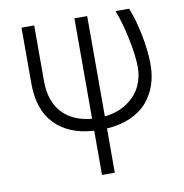

<svg xmlns="http://www.w3.org/2000/svg" viewBox="-85 -626 899 939"><g transform="rotate(-10 364.5 -156.0)"><path d="M83.5 -545.4H146.5V-267.6Q146.5 -215.3 161.6 -174.3Q176.8 -133.3 203.9 -106.7Q231 -80.1 266.8 -65.2Q302.7 -50.3 346.2 -46.9V-545.4H409.7V-47.4Q474.6 -54.2 521 -85.7Q567.4 -117.2 588.9 -161.6Q610.4 -206.1 610.4 -258.3Q608.9 -319.3 592 -400.4Q575.2 -481.4 550.3 -545.4H617.7Q641.1 -488.8 657.5 -407.7Q673.8 -326.7 673.8 -258.3Q673.8 -204.1 658.2 -158Q642.6 -111.8 611.3 -75Q580.1 -38.1 528.6 -14.9Q477.1 8.3 409.7 12.7V232.4H346.2V12.7Q221.7 5.4 152.6 -65.9Q83.5 -137.2 83.5 -267.6Z"/></g></svg>

Font: Interop Light
Style: Regular
Weight: 300
Designer: Rasmus Andersson, Google, Jang Haemin
Foundry: jhaemin
Version: Version 1.007